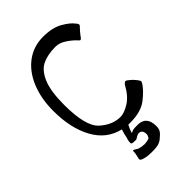

<svg xmlns="http://www.w3.org/2000/svg" viewBox="-235 -674 947 947"><g transform="rotate(-45 238.5 -201.0)"><path d="M447 -94Q447 -90 444 -85Q424 -53 382 -20.5Q340 12 266 12H251Q239 34 234 54Q245 48 252.5 46.5Q260 45 282 45Q344 45 344 115Q344 133 337.5 143.5Q331 154 323.5 160Q316 166 313 169Q305 177 298 180Q296 181 289 184Q282 187 269 188.5Q256 190 235 190Q210 190 189 184.5Q168 179 168 171Q168 167 172 151.5Q176 136 176 122Q176 118 179 118Q181 118 188.5 122.5Q196 127 203 131Q223 137 241 137Q264 135 271 131.5Q278 128 282 111Q282 78 258 78Q249 78 238.5 85Q228 92 225 92Q207 92 201 90.5Q195 89 194 84Q194 72 196.5 63Q199 54 201 48Q203 33 212 6Q126 -14 81.5 -95.5Q37 -177 37 -297Q37 -384 65 -451Q93 -518 143.5 -555Q194 -592 260 -592Q324 -592 364 -569Q404 -546 419 -525Q420 -524 424.5 -518.5Q429 -513 429 -508Q429 -503 419 -494Q410 -485 395 -466Q385 -450 379 -450Q376 -450 372 -454.5Q368 -459 366 -461Q348 -480 321.5 -497Q295 -514 269 -514Q214 -514 177 -496.5Q140 -479 118 -427.5Q96 -376 96 -280Q96 -131 145.5 -86.5Q195 -42 251 -42Q277 -42 313.5 -64.5Q350 -87 378 -139Q387 -150 392 -150Q397 -150 402 -146L417 -134Q426 -126 436.5 -113Q447 -100 447 -94Z"/></g></svg>

Font: Barriecito
Style: Regular
Weight: 400
Designer: Pablo Cosgaya & Sergio Jiménez
Foundry: Pablo Cosgaya & Sergio Jiménez
Version: Version 1.001